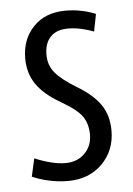

<svg xmlns="http://www.w3.org/2000/svg" viewBox="-45 -570 427 617"><g transform="rotate(-5 168.5 -262.0)"><path d="M150 11Q118 11 87.5 4Q57 -3 35 -13L48 -71Q71 -61 97.5 -54Q124 -47 147 -47Q185 -47 209 -71Q233 -95 233 -131Q233 -166 216.5 -190Q200 -214 148 -244Q96 -274 71.5 -309.5Q47 -345 47 -393Q47 -455 85.5 -495Q124 -535 189 -535Q217 -535 242.5 -529.5Q268 -524 286 -516L275 -460Q255 -468 233.5 -472.5Q212 -477 192 -477Q155 -477 135.5 -456.5Q116 -436 116 -399Q116 -365 136.5 -340.5Q157 -316 203 -288Q254 -258 278.5 -223Q303 -188 303 -138Q303 -74 260.5 -31.5Q218 11 150 11Z"/></g></svg>

Font: Ubuntu Sans Condensed
Style: Regular
Weight: 400
Width: 3
Designer: Dalton Maag Ltd
Foundry: Dalton Maag Ltd
Version: Version 1.006; ttfautohint (v1.8.4.7-5d5b)